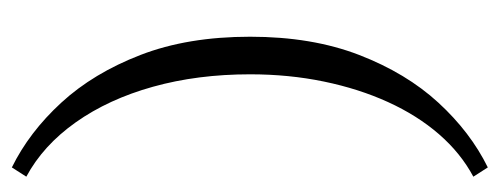

<svg xmlns="http://www.w3.org/2000/svg" viewBox="-286 -458 863 332"><g transform="rotate(-90 146.0 -291.5)"><path d="M23 120 7 95Q48 73 80.5 35.5Q113 -2 136 -52.5Q159 -103 171.5 -163.5Q184 -224 184 -291Q184 -382 162.5 -459Q141 -536 101 -592.5Q61 -649 7 -678L23 -703Q84 -673 135 -617.5Q186 -562 217.5 -480.5Q249 -399 249 -291Q249 -184 217.5 -102.5Q186 -21 135 34.5Q84 90 23 120Z"/></g></svg>

Font: Ancizar Serif Light
Style: Regular
Weight: 300
Designer: Cesar Puertas, Viviana Monsalve, Julian Moncada, Julian Prieto, Jose Castro, Felipe Aragon, Mariel Hernandez, Sara Alarc
Version: Version 8.100